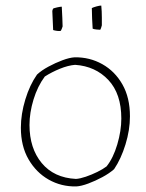

<svg xmlns="http://www.w3.org/2000/svg" viewBox="-20 -663 526 690"><path d="M254 7Q200 8 155 -17.5Q110 -43 82.5 -90.5Q55 -138 55 -204Q55 -253 71 -305.5Q87 -358 113 -395Q129 -410 154 -423.5Q179 -437 204.5 -446.5Q230 -456 248 -457Q302 -458 347.5 -432.5Q393 -407 420 -359.5Q447 -312 447 -245Q447 -196 431 -144Q415 -92 390 -55Q373 -40 348 -26.5Q323 -13 297.5 -3.5Q272 6 254 7ZM253 -20Q268 -21 288.5 -28Q309 -35 329.5 -45Q350 -55 363 -65Q387 -95 401.5 -144Q416 -193 416 -237Q416 -326 369.5 -375.5Q323 -425 250 -430Q225 -428 195.5 -416Q166 -404 141 -388Q115 -353 100.5 -305.5Q86 -258 86 -214Q86 -130 130 -77Q174 -24 253 -20ZM313 -560Q312 -579 311 -596.5Q310 -614 310 -634Q316 -637 327 -640Q338 -643 344 -643Q346 -622 346 -600Q346 -578 346 -572Q346 -571 343.5 -563.5Q341 -556 340 -556Q336 -556 326.5 -557Q317 -558 313 -560ZM171 -555 168 -623Q168 -628 172 -633Q174 -634 185.5 -636.5Q197 -639 202 -639Q203 -622 204 -598.5Q205 -575 205 -568Q205 -567 202 -559.5Q199 -552 198 -552Q194 -551 185.5 -552Q177 -553 171 -555Z"/></svg>

Font: Labrada ExtraLight
Style: Regular
Weight: 200
Designer: Mercedes Jáuregui
Foundry: Omnibus-Type Team
Version: Version 1.000; ttfautohint (v1.8.4.7-5d5b)